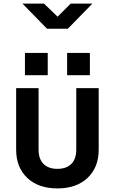

<svg xmlns="http://www.w3.org/2000/svg" viewBox="-20 -1041 640 1070"><path d="M300 9Q194 9 132 -49.5Q70 -108 70 -207V-550H195V-207Q195 -155 222.5 -127.5Q250 -100 300 -100Q350 -100 377.5 -127.5Q405 -155 405 -207V-550H530V-207Q530 -108 468 -49.5Q406 9 300 9ZM119 -746H246V-622H119ZM354 -746H481V-622H354ZM242 -881 105 -1021H225L301 -948L374 -1021H495L358 -881Z"/></svg>

Font: Tiny
Style: Bold
Weight: 700
Monospace: yes
Designer: Philipp Nurullin, Konstantin Bulenkov
Foundry: JetBrains
Version: Version 2.251; ttfautohint (v1.8.4.7-5d5b)